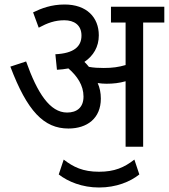

<svg xmlns="http://www.w3.org/2000/svg" viewBox="-20 -652 750 853"><path d="M428 -214C428 -240 423 -263 414 -283C428 -281 441 -280 453 -280C483 -280 510 -283 538 -291V0H616V-552H710V-622H473V-552H538V-363C507 -354 480 -350 441 -350C418 -350 396 -351 375 -355C369 -363 362 -370 355 -377C395 -404 419 -444 419 -495C419 -575 365 -632 267 -632C208 -632 164 -615 127 -597L152 -529C191 -550 224 -562 266 -562C309 -562 342 -541 342 -494C342 -445 308 -415 226 -411L233 -342C251 -343 268 -345 284 -348C323 -314 351 -273 351 -223C351 -174 321 -152 278 -152C202 -152 146 -238 96 -379L26 -356C101 -158 175 -81 284 -81C367 -81 428 -126 428 -214ZM420 181C497 181 559 155 599 123L577 57C532 92 489 111 420 111C348 111 306 90 263 57L241 123C282 155 345 181 420 181Z"/></svg>

Font: Noto Sans Devanagari UI SemiCondensed
Style: Regular
Weight: 400
Width: 4
Designer: Jelle Bosma - Monotype Design Team
Foundry: Monotype Imaging Inc.
Version: Version 2.003